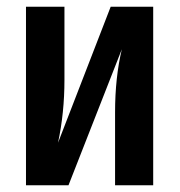

<svg xmlns="http://www.w3.org/2000/svg" viewBox="-20 -549 532 569"><path d="M434 0H321V-216Q321 -319 341 -403L183 0H57V-529H171V-312Q171 -215 152 -126L308 -529H434Z"/></svg>

Font: Fira Sans Extra Condensed Medium
Style: Regular
Weight: 500
Width: 1
Designer: Carrois Corporate & Edenspiekermann AG
Foundry: Carrois Corporate GbR & Edenspiekermann AG
Version: Version 4.203